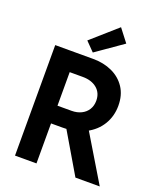

<svg xmlns="http://www.w3.org/2000/svg" viewBox="-170 -1068 989 1175"><g transform="rotate(20 324.5 -480.0)"><path d="M168.7 -260.5V-375.9H301.6Q337.8 -375.9 365.3 -389.6Q392.7 -403.2 408 -427.9Q423.3 -452.6 423.3 -485.4Q423.3 -536 388.2 -565.2Q353 -594.4 295.8 -594.4H168.7V-719.7H317.7Q386.6 -719.7 441.6 -694.4Q496.6 -669 528.7 -620.5Q560.8 -572.1 560.8 -502.6Q560.8 -434.8 527.8 -379.9Q494.7 -325.1 432.8 -292.8Q370.8 -260.5 284.7 -260.5ZM70.7 0V-719.7H210.5V0ZM464.2 0 298.8 -280.8 403.6 -363.9 622.6 0ZM302.2 -755.6 245.5 -813.6 411.8 -960.3 476.1 -876.9Z"/></g></svg>

Font: Reddit Sans
Style: Regular
Weight: 400
Designer: Stephen Hutchings
Foundry: Reddit
Version: Version 1.014